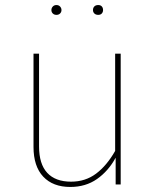

<svg xmlns="http://www.w3.org/2000/svg" viewBox="-20 -732 616 762"><path d="M459 0H439V-106Q410 -53 365 -21.5Q320 10 259 10Q190 10 151.5 -31Q113 -72 113 -149V-519H135V-151Q135 -81 167.5 -46Q200 -11 262 -11Q319 -11 361.5 -43Q404 -75 437 -133V-519H459ZM224 -692Q224 -684 218.5 -678.5Q213 -673 204 -673Q195 -673 189.5 -678.5Q184 -684 184 -692Q184 -700 189.5 -706Q195 -712 204 -712Q213 -712 218.5 -706Q224 -700 224 -692ZM389 -692Q389 -684 384 -678.5Q379 -673 370 -673Q360 -673 354.5 -678.5Q349 -684 349 -692Q349 -701 354.5 -706.5Q360 -712 370 -712Q379 -712 384 -706.5Q389 -701 389 -692Z"/></svg>

Font: Fira Sans Thin
Style: Regular
Weight: 100
Designer: bBox Type GmbH & Carrois Corporate GbR & Edenspiekermann AG
Foundry: bBox Type GmbH & Carrois Corporate GbR & Edenspiekermann AG
Version: Version 4.301